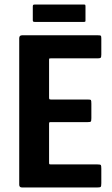

<svg xmlns="http://www.w3.org/2000/svg" viewBox="-20 -829 495 849"><path d="M78 0Q65 0 65 -12V-660Q65 -673 78 -673H412Q424 -673 426 -671Q428 -669 428 -658V-588Q428 -576 425 -573.5Q422 -571 412 -571H206Q199 -571 198 -570Q197 -569 197 -563V-398Q197 -392 198.5 -390.5Q200 -389 205 -389H367Q380 -389 382 -386.5Q384 -384 384 -370V-307Q384 -294 381.5 -291.5Q379 -289 367 -289H205Q200 -289 198.5 -288Q197 -287 197 -282V-111Q197 -105 198 -103.5Q199 -102 205 -102H410Q424 -102 426 -99Q428 -96 428 -83V-19Q428 -5 425 -2.5Q422 0 409 0ZM358 -738Q358 -734 356.5 -733Q355 -732 347 -732H135Q128 -732 126.5 -734Q125 -736 125 -740V-800Q125 -806 127 -807.5Q129 -809 135 -809H348Q355 -809 356.5 -808Q358 -807 358 -800Z"/></svg>

Font: Glory Thin
Style: Bold
Weight: 700
Version: Version 1.011